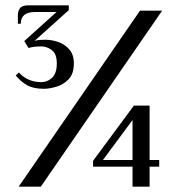

<svg xmlns="http://www.w3.org/2000/svg" viewBox="-20 -700 661 720"><path d="M145 -367Q105 -367 81.5 -380.5Q58 -394 39 -417L51 -428Q84 -392 135 -392Q158 -392 175.5 -408.5Q193 -425 193 -462Q193 -498 174.5 -512Q156 -526 134 -526Q122 -526 111.5 -525Q101 -524 87 -520L71 -546L192 -655H111Q58 -655 58 -611H47V-643Q47 -657 54.5 -668.5Q62 -680 86 -680H238V-662L110 -547Q122 -550 133.5 -550.5Q145 -551 150 -551Q174 -551 198.5 -542.5Q223 -534 240 -514.5Q257 -495 257 -462Q257 -423 237 -402.5Q217 -382 190.5 -374.5Q164 -367 145 -367ZM50 0 505 -660H588L133 0ZM477 0V-75H329V-97L482 -304H541V-100H577V-75H541V0ZM366 -100H477V-250Z"/></svg>

Font: El Messiri SemiBold
Style: Regular
Weight: 600
Designer: Mohamed Gaber
Foundry: Kief Type Foundry
Version: Version 2.020; ttfautohint (v1.8.3)